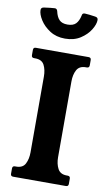

<svg xmlns="http://www.w3.org/2000/svg" viewBox="-96 -921 550 968"><g transform="rotate(10 179.0 -436.5)"><path d="M250 -136Q250 -102 263 -77.5Q276 -53 309 -53H314Q327 -53 327 -40V-13Q327 0 314 0H44Q31 0 31 -13V-40Q31 -53 44 -53H50Q84 -53 96.5 -77.5Q109 -102 109 -136V-524Q109 -559 96.5 -583Q84 -607 50 -607H44Q31 -607 31 -620V-647Q31 -660 44 -660H314Q327 -660 327 -647V-620Q327 -607 314 -607H309Q276 -607 263 -583Q250 -559 250 -524ZM104 -873Q115 -873 118 -860Q124 -832 138 -817.5Q152 -803 180 -803Q209 -803 223 -817.5Q237 -832 243 -860Q244 -873 257 -873Q264 -873 281 -871Q298 -869 311 -867Q326 -865 326 -852Q326 -830 308.5 -801.5Q291 -773 258.5 -752Q226 -731 180 -731Q135 -731 102.5 -752Q70 -773 52 -801.5Q34 -830 34 -852Q34 -865 49 -867Q63 -869 80 -871Q97 -873 104 -873Z"/></g></svg>

Font: Young Serif
Style: Regular
Weight: 400
Designer: Bastien Sozeau
Foundry: NBR — Bastien Sozeau
Version: Version 3.004; ttfautohint (v1.8.4.7-5d5b);gftools[0.9.33]